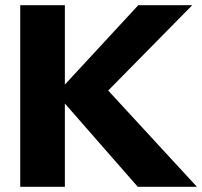

<svg xmlns="http://www.w3.org/2000/svg" viewBox="-20 -720 779 740"><path d="M58 0V-700H230V-394L513 -700H721L397 -371L739 0H511L230 -321V0Z"/></svg>

Font: Red Hat Display Black
Style: Regular
Weight: 900
Designer: Pentagram, MCKL
Foundry: Pentagram, MCKL
Version: Version 1.023; ttfautohint (v1.8.3)